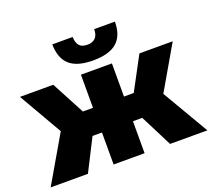

<svg xmlns="http://www.w3.org/2000/svg" viewBox="-127 -924 1204 1089"><g transform="rotate(-20 475.0 -379.5)"><path d="M625 -193H569V0H382V-193H325L227 0H2L165 -280L14 -542H215L321 -342H382V-542H569V-342H628L735 -542H936L784 -280L948 0H723ZM288 -759H411Q412 -724 427 -706.5Q442 -689 475 -689Q508 -689 524.5 -707Q541 -725 541 -759H666Q666 -675 619.5 -634.5Q573 -594 476 -594Q380 -594 334.5 -634.5Q289 -675 288 -759Z"/></g></svg>

Font: Montserrat Alternates ExtraBold
Style: Regular
Weight: 800
Designer: Julieta Ulanovsky
Foundry: Julieta Ulanovsky
Version: Version 7.200